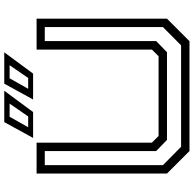

<svg xmlns="http://www.w3.org/2000/svg" viewBox="-24 -864 888 879"><g transform="rotate(-90 419.5 -424.0)"><path d="M168 0 65 -103V-700H206.5V-172L237 -141.5H602L632.5 -172V-700H774V-103L671 0ZM187.5 -38.5H652L735.5 -121.5V-662.5H671.5V-152.5L620.5 -103H219L168 -152.5V-662.5H103.5V-121.5ZM404 -716 476.5 -848H620L522.5 -716ZM228 -716 300.5 -848H444L346.5 -716ZM277 -738.5H326.5L385 -823.5H325ZM453 -738.5H502.5L561 -823.5H501Z"/></g></svg>

Font: Tourney Expanded
Style: Regular
Weight: 400
Width: 7
Designer: Tyler Finck
Foundry: Etcetera Type Co
Version: Version 1.010; ttfautohint (v1.8.3)